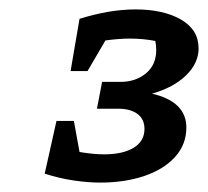

<svg xmlns="http://www.w3.org/2000/svg" viewBox="-20 -756 442 408"><path d="M100 -499H137L149 -433Q179 -428 201 -428Q241 -428 264 -442Q287 -456 287 -482Q287 -503 272 -514Q257 -525 231 -525H186L197 -582H236Q268 -582 290 -600Q312 -618 312 -650Q312 -660 310 -669Q284 -674 256 -674Q232 -674 204 -670L166 -605H130L149 -716Q213 -736 268 -736Q327 -736 364.5 -714.5Q402 -693 402 -653Q402 -622 375.5 -596Q349 -570 303 -557Q376 -540 376 -485Q376 -449 352 -422.5Q328 -396 286.5 -382Q245 -368 193 -368Q167 -368 136.5 -372.5Q106 -377 75 -387Z"/></svg>

Font: Piazzolla SemiBold
Style: Italic
Weight: 600
Italic angle: -11.3°
Designer: Juan Pablo del Peral
Foundry: Huerta Tipografica
Version: Version 1.330